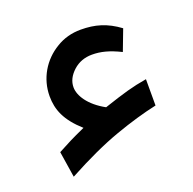

<svg xmlns="http://www.w3.org/2000/svg" viewBox="-82 -445 569 566"><g transform="rotate(-20 202.5 -162.0)"><path d="M147.5 -209C147.5 -227.5 155.8 -244.1 172.4 -259.3C188.5 -273.9 208.5 -281.2 231.4 -281.2C258.3 -281.2 284.2 -274.9 319.8 -257.3L344.7 -322.8C305.7 -351.6 270 -361.8 225.1 -361.8C197.3 -361.8 171.4 -355 148.4 -340.8C101.6 -313 72.3 -263.7 72.3 -208.5C72.3 -166 86.9 -129.4 134.3 -86.9C113.3 -77.6 97.2 -69.8 86.4 -64.5C75.7 -59.1 62 -51.8 45.4 -43L58.1 38.6C120.6 4.9 175.8 -20.5 224.1 -37.6C272 -54.7 315.9 -67.4 356.4 -76.2V-158.7C310.1 -150.9 284.2 -143.1 217.8 -121.1C168.9 -147.9 147.5 -183.1 147.5 -209Z"/></g></svg>

Font: Vazirmatn
Style: Regular
Weight: 400
Designer: Saber Rastikerdar
Foundry: Saber Rastikerdar
Version: Version 33.003